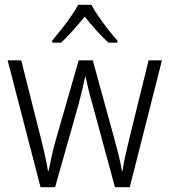

<svg xmlns="http://www.w3.org/2000/svg" viewBox="-20 -878 711 805"><path d="M367 -443Q358 -474 351 -502.5Q344 -531 339 -556H337Q332 -531 325 -502Q318 -473 310 -443L211 -93H150L12 -625H69L151 -300Q172 -218 181 -162H184Q189 -187 196.5 -222Q204 -257 215 -295L310 -625H369L460 -294Q469 -261 477.5 -227Q486 -193 491 -162H494Q497 -188 504 -218.5Q511 -249 520 -288L603 -625H659L524 -93H462ZM363 -858Q375 -835 394.5 -807Q414 -779 435 -752.5Q456 -726 472 -708V-699H435Q410 -721 384 -750.5Q358 -780 335 -808Q312 -780 286 -750.5Q260 -721 236 -699H199V-708Q216 -728 237 -754.5Q258 -781 277 -808.5Q296 -836 308 -858Z"/></svg>

Font: Noto Sans Telugu UI SemiCondensed Light
Style: Regular
Weight: 300
Width: 4
Designer: Jelle Bosma - Monotype Design Team
Foundry: Monotype Imaging Inc.
Version: Version 2.005; ttfautohint (v1.8.4.7-5d5b)